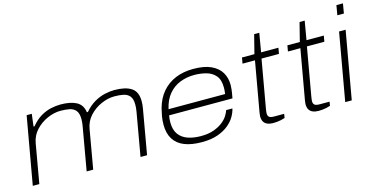

<svg xmlns="http://www.w3.org/2000/svg" viewBox="-74 -1078 2802 1446"><g transform="rotate(-15 1326.5 -355.5)"><path d="M37 0 130 -526H170L158 -430H166Q202 -474 242 -497.5Q282 -521 322 -529.5Q362 -538 396 -538Q474 -538 520 -513.5Q566 -489 574 -430H582Q619 -473 660 -496.5Q701 -520 741.5 -529Q782 -538 816 -538Q902 -538 948 -508Q994 -478 994 -405Q994 -392 993 -378Q992 -364 989 -348L928 0H877L936 -337Q939 -353 940 -366.5Q941 -380 941 -391Q941 -437 922.5 -458.5Q904 -480 873 -486Q842 -492 804 -492Q754 -492 701.5 -469Q649 -446 610 -404Q571 -362 561 -303L508 0H457L516 -337Q519 -353 520 -366.5Q521 -380 521 -391Q521 -437 502.5 -458.5Q484 -480 453 -486Q422 -492 384 -492Q334 -492 281.5 -469Q229 -446 190 -404Q151 -362 141 -303L88 0Z M1354 12Q1273 12 1218 -10Q1163 -32 1135 -77Q1107 -122 1107 -189Q1107 -224 1112.5 -254.5Q1118 -285 1125 -313Q1145 -387 1188 -437Q1231 -487 1292.5 -512.5Q1354 -538 1431 -538Q1517 -538 1570.5 -513Q1624 -488 1648.5 -445.5Q1673 -403 1673 -350Q1673 -337 1671 -315.5Q1669 -294 1660 -247H1166Q1163 -232 1162 -219Q1161 -206 1161 -193Q1161 -135 1186.5 -100Q1212 -65 1256.5 -49.5Q1301 -34 1358 -34Q1417 -34 1458.5 -49Q1500 -64 1528 -86Q1556 -108 1571 -132Q1586 -156 1591 -174H1640Q1634 -146 1616 -114Q1598 -82 1564 -53.5Q1530 -25 1478.5 -6.5Q1427 12 1354 12ZM1174 -293H1615Q1617 -307 1618 -319Q1619 -331 1619 -342Q1619 -404 1591.5 -436Q1564 -468 1520 -480Q1476 -492 1426 -492Q1368 -492 1316.5 -472Q1265 -452 1227.5 -408Q1190 -364 1174 -293Z M1909 12Q1883 12 1864 4Q1845 -4 1835.5 -20.5Q1826 -37 1826 -62Q1826 -69 1827.5 -77.5Q1829 -86 1830 -95L1898 -480H1801L1809 -526H1906L1943 -672H1983L1958 -526H2093L2085 -480H1949L1884 -111Q1882 -99 1880.5 -89Q1879 -79 1879 -71Q1879 -52 1889.5 -43Q1900 -34 1930 -34H2006L2001 -3Q1987 2 1971 5.5Q1955 9 1939 10.5Q1923 12 1909 12Z M2263 12Q2237 12 2218 4Q2199 -4 2189.5 -20.5Q2180 -37 2180 -62Q2180 -69 2181.5 -77.5Q2183 -86 2184 -95L2252 -480H2155L2163 -526H2260L2297 -672H2337L2312 -526H2447L2439 -480H2303L2238 -111Q2236 -99 2234.5 -89Q2233 -79 2233 -71Q2233 -52 2243.5 -43Q2254 -34 2284 -34H2360L2355 -3Q2341 2 2325 5.5Q2309 9 2293 10.5Q2277 12 2263 12Z M2585 -647 2598 -723H2649L2636 -647ZM2473 0 2566 -526H2617L2524 0Z"/></g></svg>

Font: Archivo Expanded Thin
Style: Italic
Weight: 250
Width: 7
Italic angle: -10°
Designer: Hector Gatti
Foundry: Omnibus-Type
Version: Version 2.001